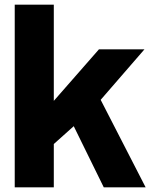

<svg xmlns="http://www.w3.org/2000/svg" viewBox="-20 -805 674 825"><path d="M294.8 -267 425.9 0H605.8L409.1 -382.8ZM43.3 0H211.2V-186.2L301.7 -267.1L407.8 -370.5L600.7 -593H405.1L211.2 -371.6V-785H43.3Z"/></svg>

Font: Anybody Thin
Style: Regular
Weight: 100
Designer: Tyler Finck
Foundry: Etcetera Type Company
Version: Version 1.114;gftools[0.9.25]